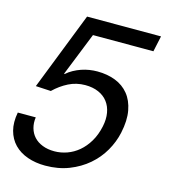

<svg xmlns="http://www.w3.org/2000/svg" viewBox="-109 -782 772 878"><g transform="rotate(15 277.5 -343.0)"><path d="M242.7 -622.1 161.1 -418 163.1 -416Q177.7 -429.2 195.1 -438.7Q212.4 -448.2 231 -454.6Q249.5 -460.9 268.6 -463.9Q287.6 -466.8 305.7 -466.8Q353 -466.8 391.4 -451.9Q429.7 -437 454.3 -406.7Q479 -376.5 487.5 -330.8Q496.1 -285.2 482.9 -224.1Q473.1 -178.7 448.7 -136.2Q424.3 -93.8 386.2 -61Q348.1 -28.3 297.6 -8.5Q247.1 11.2 185.5 11.2Q139.6 11.2 101.6 -2.2Q63.5 -15.6 38.3 -41.5Q13.2 -67.4 3.2 -105Q-6.8 -142.6 2.4 -190.9H87.4Q83.5 -163.6 90.1 -140.1Q96.7 -116.7 112.3 -99.6Q127.9 -82.5 152.6 -72.8Q177.2 -63 209 -63Q239.3 -63 268.8 -73.5Q298.3 -84 323.2 -105Q348.1 -126 366.9 -157.5Q385.7 -189 394.5 -231Q401.9 -266.1 396.7 -295.7Q391.6 -325.2 375.2 -346.7Q358.9 -368.2 331.8 -380.1Q304.7 -392.1 268.6 -392.1Q226.6 -392.1 190.2 -373.8Q153.8 -355.5 122.6 -325.2L50.8 -329.1L194.8 -696.8H544.9L528.8 -622.1Z"/></g></svg>

Font: XB Khoramshahr
Style: Italic
Weight: 400
Italic angle: -12°
Designer: Behnam
Foundry: Irmug
Version: Version 8.005 2009